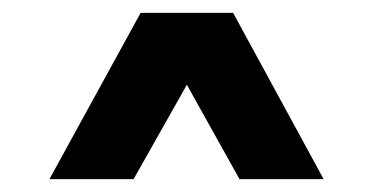

<svg xmlns="http://www.w3.org/2000/svg" viewBox="-20 -749 580 299"><path d="M57 -470H188L271 -617L353 -470H484L343 -729H199Z"/></svg>

Font: Mona Sans SemiCondensed
Style: Bold
Weight: 700
Width: 4
Designer: Deni Anggara
Foundry: GitHub
Version: Version 2.000